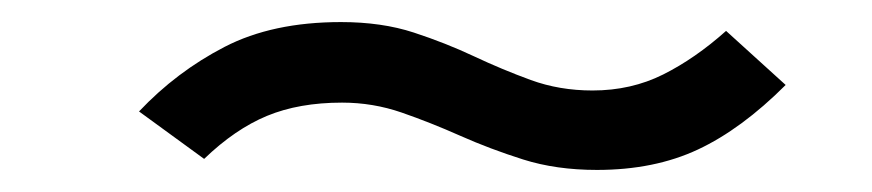

<svg xmlns="http://www.w3.org/2000/svg" viewBox="-20 -408 790 174"><path d="M521 -254Q484 -254 454 -263.5Q424 -273 397 -285Q370 -297 344 -306Q318 -315 290 -315Q251 -315 222 -303Q193 -291 165 -264L106 -307Q140 -343 183.5 -365.5Q227 -388 289 -388Q326 -388 355 -378.5Q384 -369 409.5 -357Q435 -345 461 -335.5Q487 -326 517 -326Q552 -326 581 -340.5Q610 -355 638 -380L692 -331Q652 -291 612.5 -272.5Q573 -254 521 -254Z"/></svg>

Font: Inconsolata ExtraExpanded Medium
Style: Regular
Weight: 500
Width: 8
Monospace: yes
Designer: Raph Levien, Cyreal, Brenton Simpson
Foundry: Raph Levien, Cyreal, Google
Version: Version 3.001; ttfautohint (v1.8.2.53-6de2)